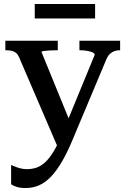

<svg xmlns="http://www.w3.org/2000/svg" viewBox="-20 -715 632 967"><path d="M346 -69 319 -11 272 29 76 -427Q70 -441 61 -448.5Q52 -456 39 -459Q26 -462 8 -462H7V-510H271V-462H269Q251 -462 232.5 -461Q214 -460 201.5 -458.5Q189 -457 189 -453ZM348 -17Q321 49 293.5 96.5Q266 144 237.5 174Q209 204 177.5 218Q146 232 109 232Q83 232 65 226.5Q47 221 36 213V116Q39 117 50.5 122Q62 127 79 132Q96 137 116 137Q139 137 161.5 130Q184 123 205.5 104Q227 85 249 49.5Q271 14 294 -43L306 -72L457 -439Q457 -446 446.5 -451Q436 -456 418.5 -459Q401 -462 383 -462H380V-510H585V-462H584Q570 -462 557.5 -458Q545 -454 534.5 -444.5Q524 -435 516 -417ZM155 -695H459V-622H155Z"/></svg>

Font: Roboto Serif 36pt Medium
Style: Regular
Weight: 500
Designer: Greg Gazdowicz
Foundry: Commercial Type
Version: Version 1.008